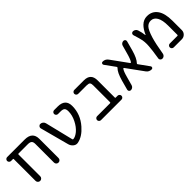

<svg xmlns="http://www.w3.org/2000/svg" viewBox="212 -1546 2512 2512"><g transform="rotate(-45 1468.0 -289.5)"><path d="M463.9 -407.2Q463.9 -444.3 447.3 -459.5Q430.7 -474.6 390.6 -474.6H219.7Q210 -474.6 210 -464.8V-63.5Q210 -45.9 197.3 -33.2Q184.6 -20.5 167 -20.5Q149.4 -20.5 136.7 -33.2Q124 -45.9 124 -63.5V-466.8Q124 -474.6 116.2 -474.6H81.1Q66.4 -474.6 55.7 -485.4Q44.9 -496.1 44.9 -510.7Q44.9 -525.4 55.7 -536.1Q66.4 -546.9 81.1 -546.9H405.3Q547.9 -546.9 547.9 -417V-62.5Q547.9 -44.9 535.6 -32.7Q523.4 -20.5 505.9 -20.5Q488.3 -20.5 476.1 -32.7Q463.9 -44.9 463.9 -62.5Z M948.2 -142.6Q999 -185.5 1035.6 -258.3Q1072.3 -331.1 1072.3 -404.3Q1072.3 -443.4 1055.7 -459Q1039.1 -474.6 998 -474.6H950.2Q935.5 -474.6 924.8 -485.4Q914.1 -496.1 914.1 -510.7Q914.1 -525.4 924.8 -536.1Q935.5 -546.9 950.2 -546.9H1015.6Q1157.2 -546.9 1157.2 -417Q1157.2 -263.7 1050.8 -142.6Q965.8 -44.9 871.1 -25.4Q862.3 -23.4 853.5 -23.4Q827.1 -23.4 804.7 -41Q774.4 -64.5 764.6 -102.5L658.2 -501Q657.2 -505.9 657.2 -510.7Q657.2 -522.5 665 -532.2Q675.8 -546.9 693.4 -546.9Q714.8 -546.9 731 -534.2Q747.1 -521.5 752.9 -501L848.6 -110.4Q850.6 -100.6 860.4 -100.6Q900.4 -103.5 948.2 -142.6Z M1541 -414.1Q1541 -449.2 1528.3 -461.9Q1515.6 -474.6 1479.5 -474.6H1323.2Q1308.6 -474.6 1297.9 -485.4Q1287.1 -496.1 1287.1 -510.7Q1287.1 -525.4 1297.9 -536.1Q1308.6 -546.9 1323.2 -546.9H1501Q1627.9 -546.9 1627.9 -419.9V-100.6Q1627.9 -92.8 1635.7 -92.8H1670.9Q1685.5 -92.8 1696.3 -82Q1707 -71.3 1707 -56.6Q1707 -42 1696.3 -31.2Q1685.5 -20.5 1670.9 -20.5H1291Q1276.4 -20.5 1265.6 -31.2Q1254.9 -42 1254.9 -56.6Q1254.9 -71.3 1265.6 -82Q1276.4 -92.8 1291 -92.8H1531.2Q1541 -92.8 1541 -102.5Z M2249 -58.6Q2257.8 -46.9 2251.5 -33.7Q2245.1 -20.5 2230.5 -20.5Q2182.6 -20.5 2155.3 -58.6L1987.3 -290Q1984.4 -293 1981 -293.5Q1977.5 -293.9 1974.6 -291Q1953.1 -263.7 1930.7 -179.7L1897.5 -59.6Q1892.6 -43 1878.4 -31.7Q1864.3 -20.5 1845.7 -20.5Q1830.1 -20.5 1820.3 -33.2Q1814.5 -41 1814.5 -51.8Q1814.5 -55.7 1815.4 -60.5L1850.6 -190.4Q1883.8 -309.6 1928.7 -352.5Q1935.5 -359.4 1929.7 -367.2L1827.1 -508.8Q1819.3 -520.5 1825.7 -533.7Q1832 -546.9 1847.7 -546.9Q1894.5 -546.9 1922.9 -508.8L2089.8 -278.3Q2092.8 -275.4 2096.2 -274.9Q2099.6 -274.4 2102.5 -277.3Q2124 -303.7 2147.5 -388.7L2180.7 -507.8Q2185.5 -525.4 2199.7 -536.1Q2213.9 -546.9 2232.4 -546.9Q2247.1 -546.9 2256.8 -535.2Q2262.7 -526.4 2262.7 -516.6Q2262.7 -512.7 2261.7 -507.8L2226.6 -377.9Q2193.4 -258.8 2148.4 -213.9Q2141.6 -207 2147.5 -199.2Z M2636.7 -20.5Q2622.1 -20.5 2611.3 -31.2Q2600.6 -42 2600.6 -56.6Q2600.6 -71.3 2611.3 -82Q2622.1 -92.8 2636.7 -92.8H2777.3Q2787.1 -92.8 2787.1 -102.5V-272.5Q2787.1 -376 2756.3 -428.7Q2725.6 -481.4 2670.9 -481.4Q2626 -481.4 2594.7 -447.3Q2563.5 -413.1 2532.2 -312.5Q2504.9 -222.7 2478.5 -62.5Q2475.6 -44.9 2461.4 -32.7Q2447.3 -20.5 2428.7 -20.5Q2412.1 -20.5 2400.4 -33.2Q2391.6 -43.9 2391.6 -56.6Q2391.6 -59.6 2392.6 -63.5Q2415 -204.1 2418 -259.8Q2419.9 -280.3 2419.9 -298.8Q2419.9 -338.9 2414.1 -373Q2406.2 -414.1 2377 -505.9Q2376 -510.7 2376 -515.6Q2376 -525.4 2381.8 -534.2Q2391.6 -546.9 2407.2 -546.9Q2426.8 -546.9 2442.9 -535.6Q2459 -524.4 2464.8 -505.9Q2483.4 -448.2 2488.3 -398.4Q2488.3 -396.5 2490.2 -396Q2492.2 -395.5 2493.2 -397.5Q2525.4 -470.7 2566.4 -510.7Q2614.3 -557.6 2678.7 -557.6Q2769.5 -557.6 2820.8 -487.3Q2872.1 -417 2872.1 -278.3V-105.5Q2872.1 -70.3 2847.2 -45.4Q2822.3 -20.5 2787.1 -20.5Z"/></g></svg>

Font: Gen Jyuu GothicX Regular
Style: Regular
Weight: 400
Designer: [Source Han Sans]
Ryoko NISHIZUKA  (kana & ideographs); Paul D. Hunt (Latin, Greek & Cyrillic); Wenlong ZHANG  (bopomofo
Version: Version 1.002.20150607